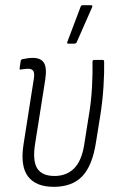

<svg xmlns="http://www.w3.org/2000/svg" viewBox="-20 -715 455 743"><path d="M188 8Q119 8 88.5 -32Q58 -72 71 -156L109 -398Q115 -428 110 -438.5Q105 -449 88 -449Q83 -449 75.5 -448Q68 -447 61 -446Q55 -444 56 -451L60 -479Q61 -485 67 -486Q76 -488 86.5 -489.5Q97 -491 107 -491Q138 -491 150 -472Q162 -453 155 -406L115 -153Q106 -90 125 -62Q144 -34 191 -34Q237 -34 266.5 -63Q296 -92 306 -156L322 -257Q333 -319 336 -377.5Q339 -436 338 -476Q338 -483 344 -483H378Q383 -483 383 -476Q384 -437 380.5 -380Q377 -323 367 -261L351 -162Q337 -73 298 -32.5Q259 8 188 8ZM244 -546Q241 -546 240 -548.5Q239 -551 241 -554L292 -689Q293 -692 295 -693.5Q297 -695 302 -695H332Q336 -695 337 -692.5Q338 -690 336 -686L277 -552Q275 -546 266 -546Z"/></svg>

Font: Sofia Sans Condensed Light
Style: Italic
Weight: 300
Italic angle: -9°
Version: Version 4.100